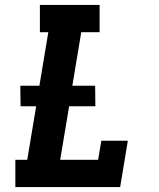

<svg xmlns="http://www.w3.org/2000/svg" viewBox="-20 -755 640 775"><path d="M42 0V-110H90L126 -326H63L62 -409H139L175 -625H141V-735H382V-625H308L272 -409H364L365 -326H259L223 -110H376L389 -187H496L465 0Z"/></svg>

Font: Iosevka Etoile Extrabold
Style: Italic
Weight: 800
Italic angle: -9°
Designer: Belleve Invis
Foundry: Belleve Invis
Version: Version 22.1.2; ttfautohint (v1.8.4)